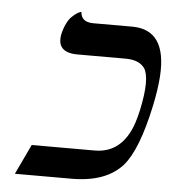

<svg xmlns="http://www.w3.org/2000/svg" viewBox="-45 -597 571 638"><g transform="rotate(5 240.5 -277.5)"><path d="M423.8 -248Q446.3 -354 424.8 -387.2Q406.7 -412.6 362.8 -413.1H196.8Q129.4 -415 141.1 -475.1Q145.5 -495.1 153.1 -510.5Q160.6 -525.9 168.7 -533.9Q176.8 -542 184.1 -547.1Q191.4 -552.2 196.3 -553.7L201.2 -555.2Q203.1 -522 241.7 -521H373.5Q490.2 -521 480 -364.3Q477.1 -320.8 465.3 -265.1Q433.6 -116.2 386.7 -62Q331.5 0 216.8 0H27.8L75.2 -100.1H285.2Q376.5 -100.1 411.6 -202.6Q418.5 -223.6 423.8 -248Z"/></g></svg>

Font: Linux Biolinum Slanted O
Style: Slanted
Weight: 400
Designer: Philipp H. Poll
Foundry: Philipp H. Poll
Version: Version 1.0.4